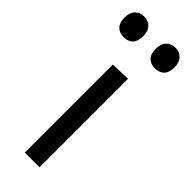

<svg xmlns="http://www.w3.org/2000/svg" viewBox="-254 -743 765 765"><g transform="rotate(45 129.0 -360.0)"><path d="M87 0V-496L170 -499V0ZM215.5 -603.5Q192 -603.5 177.8 -618Q163.5 -632.5 163.5 -661.5Q163.5 -689.5 178 -704.8Q192.5 -720 216.5 -720Q241 -720 255 -704.2Q269 -688.5 269 -661.5Q269 -632.5 254.8 -618Q240.5 -603.5 215.5 -603.5ZM40 -603.5Q16 -603.5 1.8 -618Q-12.5 -632.5 -12.5 -661.5Q-12.5 -689.5 2 -704.8Q16.5 -720 41 -720Q65 -720 79 -704.2Q93 -688.5 93 -661.5Q93 -632.5 79 -618Q65 -603.5 40 -603.5Z"/></g></svg>

Font: Commissioner
Style: Regular
Weight: 400
Designer: Kostas Bartsokas
Foundry: Kostas Bartsokas
Version: Version 1.000; ttfautohint (v1.8.3)